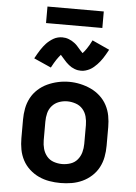

<svg xmlns="http://www.w3.org/2000/svg" viewBox="-61 -965 722 1019"><g transform="rotate(5 300.0 -455.5)"><path d="M300 8Q270 8 240.5 3Q211 -2 184 -14.5Q157 -27 134.5 -47.5Q112 -68 98 -94.5Q84 -121 78.5 -150.5Q73 -180 73 -210V-310Q73 -340 78.5 -369.5Q84 -399 98 -425.5Q112 -452 134.5 -472.5Q157 -493 184 -505.5Q211 -518 240.5 -524.5Q270 -531 300 -531Q330 -531 359.5 -524.5Q389 -518 416 -505.5Q443 -493 465.5 -472.5Q488 -452 502 -425.5Q516 -399 521.5 -369.5Q527 -340 527 -310V-210Q527 -180 521.5 -150.5Q516 -121 502 -94.5Q488 -68 465.5 -47.5Q443 -27 416 -14.5Q389 -2 359.5 3Q330 8 300 8ZM300 -93Q323 -93 345 -100.5Q367 -108 381.5 -125.5Q396 -143 402 -165Q408 -187 408 -210V-310Q408 -333 402 -355.5Q396 -378 381 -395Q366 -412 343.5 -419.5Q321 -427 299 -427Q276 -427 254.5 -419Q233 -411 218 -394Q203 -377 197.5 -355Q192 -333 192 -310V-210Q192 -187 198 -165Q204 -143 218.5 -125.5Q233 -108 255 -100.5Q277 -93 300 -93ZM357 -595Q348 -595 339.5 -596.5Q331 -598 322 -601.5Q313 -605 306 -609Q299 -613 291 -619.5Q283 -626 277 -632Q271 -638 266 -644Q261 -650 254 -657.5Q247 -665 243 -670Q237 -663 232.5 -657Q228 -651 222 -642.5Q216 -634 209.5 -622.5Q203 -611 196 -598L104 -639Q111 -652 118 -664Q125 -676 131.5 -686Q138 -696 145 -705Q152 -714 159 -721.5Q166 -729 176 -737Q186 -745 196.5 -751Q207 -757 219 -760Q231 -763 243 -763Q252 -763 260.5 -761.5Q269 -760 278 -756.5Q287 -753 294 -749Q301 -745 309 -739Q317 -733 323 -726.5Q329 -720 334 -714Q339 -708 345.5 -701Q352 -694 357 -689Q363 -695 367.5 -701Q372 -707 378 -715.5Q384 -724 390.5 -735.5Q397 -747 404 -761L496 -719Q489 -706 482 -694Q475 -682 468.5 -672Q462 -662 455 -653.5Q448 -645 441 -637.5Q434 -630 424 -621.5Q414 -613 403.5 -607.5Q393 -602 381 -598.5Q369 -595 357 -595ZM150 -831V-919H450V-831Z"/></g></svg>

Font: Zed Sans Extended
Style: Bold
Weight: 700
Width: 7
Designer: Belleve Invis
Foundry: Belleve Invis
Version: Version 1.0.0; ttfautohint (v1.8.4)